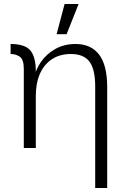

<svg xmlns="http://www.w3.org/2000/svg" viewBox="-20 -740 641 960"><path d="M99 -396Q99 -441 80 -455.5Q61 -470 33 -470V-520Q105 -520 132 -487.5Q159 -455 159 -384V0H99ZM456 -308Q456 -393 427.5 -431.5Q399 -470 334 -470Q280 -470 240.5 -444.5Q201 -419 180 -372Q159 -325 159 -259L152 -301L151 -352Q158 -391 184.5 -430Q211 -469 255.5 -494.5Q300 -520 358 -520Q435 -520 475.5 -467Q516 -414 516 -304V200H456ZM303 -720H373L313 -569H263Z"/></svg>

Font: Moderustic Light
Style: Regular
Weight: 300
Designer: Tural Alisoy
Foundry: TAFT Foundry
Version: Version 2.120